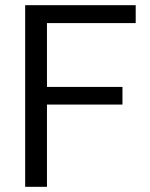

<svg xmlns="http://www.w3.org/2000/svg" viewBox="-20 -720 579 740"><path d="M77 0V-700H503V-631H161V-385H452V-317H161V0Z"/></svg>

Font: DM Sans 9pt
Style: Regular
Weight: 400
Designer: Colophon Foundry, Jonny Pinhorn
Foundry: Colophon Foundry
Version: Version 4.004;gftools[0.9.30]